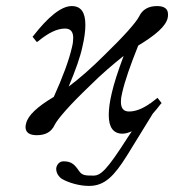

<svg xmlns="http://www.w3.org/2000/svg" viewBox="-20 -428 573 632"><path d="M217 -273C207 -229 186 -173 157 -109C103 -77 72 -48 66 -22C65 -18 64 -14 64 -10C64 8 77 17 101 17C129 17 149 7 160 -17C170 -37 210 -83 275 -145C315 -185 353 -217 387 -244C368 -193 355 -153 348 -122C341 -93 338 -69 338 -49C338 -9 353 12 383 12C393 12 403 9 414 4L400 25C333 130 312 150 288 150C263 150 251 150 241 136C226 114 216 103 189 103C173 103 165 118 165 128C165 140 172 153 184 161C205 173 240 184 273 184C325 184 356 151 398 84L483 -54C492 -64 501 -75 510 -87L512 -88L511 -90L500 -104L498 -106L496 -104C488 -98 481 -92 474 -87L473 -88L472 -86C447 -69 425 -61 405 -61C387 -61 378 -71 378 -93C378 -101 379 -110 382 -122C391 -162 409 -213 435 -278C493 -313 526 -342 532 -369C533 -373 533 -377 533 -381C533 -399 521 -408 497 -408C469 -408 449 -397 438 -374C428 -354 387 -308 323 -246C281 -204 242 -170 206 -143C229 -198 244 -240 251 -273C258 -302 261 -327 261 -346C261 -387 247 -408 216 -408C181 -408 137 -371 89 -309L87 -307L88 -306L100 -291L101 -290L104 -291C139 -320 168 -334 194 -334C212 -334 221 -324 221 -303C221 -295 220 -285 217 -273Z"/></svg>

Font: Libertinus Serif
Style: Italic
Weight: 400
Italic angle: -12°
Designer: Philipp H. Poll, Khaled Hosny
Foundry: Caleb Maclennan
Version: Version 7.050;RELEASE